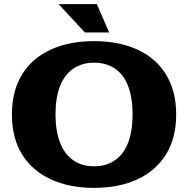

<svg xmlns="http://www.w3.org/2000/svg" viewBox="-20 -898 915 934"><path d="M438 16Q317 16 226.5 -26Q136 -68 87 -147.5Q38 -227 38 -341Q38 -455 87 -535Q136 -615 226.5 -656.5Q317 -698 437 -698Q559 -698 649 -656.5Q739 -615 788 -535Q837 -455 837 -341Q837 -227 788 -147.5Q739 -68 649 -26Q559 16 438 16ZM437 -89Q497 -89 539.5 -118.5Q582 -148 603.5 -204.5Q625 -261 625 -341Q625 -422 603.5 -478.5Q582 -535 539.5 -564Q497 -593 438 -593Q379 -593 336.5 -564Q294 -535 272 -479Q250 -423 250 -341Q250 -261 272 -204.5Q294 -148 336 -118.5Q378 -89 437 -89ZM393 -740 265 -878H451L511 -740Z"/></svg>

Font: Montagu Slab 24pt
Style: Bold
Weight: 700
Designer: Florian Karsten
Foundry: Florian Karsten
Version: Version 1.000